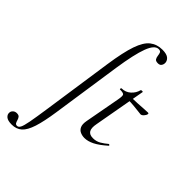

<svg xmlns="http://www.w3.org/2000/svg" viewBox="-383 -828 1204 1204"><g transform="rotate(45 219.0 -225.5)"><path d="M-29 275Q-64 275 -79 262Q-94 249 -92 231Q-91 219 -81 210Q-71 201 -56 201Q-39 201 -32.5 209.5Q-26 218 -23 229Q-20 240 -15.5 248.5Q-11 257 1 257Q13 257 21.5 241.5Q30 226 38.5 181Q47 136 60 47L128 -418Q146 -540 169 -606.5Q192 -673 226 -699.5Q260 -726 308 -726Q348 -726 364.5 -710.5Q381 -695 379 -674Q378 -662 370.5 -653.5Q363 -645 348 -645Q328 -645 322 -655Q316 -665 314.5 -678.5Q313 -692 309 -702Q305 -712 289 -712Q254 -712 229 -645.5Q204 -579 183 -439L115 21Q101 116 83 172Q65 228 38.5 251.5Q12 275 -29 275ZM353 12Q334 12 316.5 4.5Q299 -3 290.5 -21.5Q282 -40 288 -73L331 -306Q338 -343 332.5 -352Q327 -361 297 -361Q293 -361 294 -367Q295 -373 298 -373Q333 -373 358 -395.5Q383 -418 391 -450Q392 -453 400.5 -453Q409 -453 408 -450L346 -104Q338 -63 349.5 -44Q361 -25 392 -25Q421 -25 444 -38.5Q467 -52 488 -70Q490 -72 494.5 -68Q499 -64 496 -62Q451 -22 417 -5Q383 12 353 12ZM497 -342Q495 -342 475 -344.5Q455 -347 428.5 -349.5Q402 -352 377 -352L379 -376Q405 -376 435 -378Q465 -380 490 -381.5Q515 -383 522 -383Q527 -383 528.5 -380.5Q530 -378 529 -374Q528 -366 517.5 -354Q507 -342 497 -342Z"/></g></svg>

Font: Cormorant
Style: Italic
Weight: 400
Italic angle: -10°
Designer: Christian Thalmann (Catharsis Fonts)
Foundry: Catharsis Fonts
Version: Version 4.000